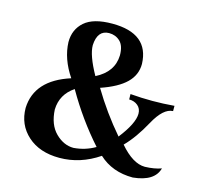

<svg xmlns="http://www.w3.org/2000/svg" viewBox="-102 -820 1031 945"><g transform="rotate(15 413.5 -348.0)"><path d="M343.8 -430.2Q431.6 -474.6 434.1 -559.6Q434.1 -608.4 411.1 -630.4Q388.2 -652.3 354.5 -652.3Q295.9 -651.4 292 -574.2Q292 -522.5 343.8 -430.2ZM330.6 -61Q389.6 -65.4 439.9 -94.7Q339.4 -207.5 262.2 -342.3Q195.8 -297.9 193.4 -220.2Q197.3 -143.1 239 -102.1Q280.8 -61 330.6 -61ZM650.4 4.4Q545.4 4.4 476.6 -59.6Q382.3 4.4 275.9 4.4Q174.8 4.4 114 -50.3Q53.2 -105 52.7 -190.4Q58.1 -333.5 231.9 -389.2Q175.3 -473.1 172.4 -558.1Q172.4 -622.6 217.3 -661.9Q262.2 -701.2 358.4 -701.2Q544.9 -701.2 549.8 -546.9Q549.8 -490.7 508.3 -450.2Q466.8 -409.7 380.9 -380.4Q446.8 -270 530.8 -172.4Q596.2 -255.9 596.7 -305.7Q596.7 -332 578.6 -347.2Q560.5 -362.3 534.2 -362.3L533.7 -389.6Q589.8 -384.8 646 -384.8Q701.7 -384.8 757.8 -389.6V-362.8Q708.5 -361.3 662.4 -276.6Q616.2 -191.9 565.4 -140.6Q632.8 -62 694.3 -62Q743.7 -63.5 777.8 -76.2Q759.3 -6.3 650.4 4.4Z"/></g></svg>

Font: Kelvinch
Style: Bold
Weight: 700
Designer: Paul James Miller
Foundry: High-Logic / Made with FontCreator
Version: Version 3.501;March 28, 2021;FontCreator 13.0.0.2683 64-bit